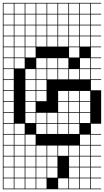

<svg xmlns="http://www.w3.org/2000/svg" viewBox="-20 -1025 732 1352"><path d="M0 307.7V-1004.8H692.3V-1000H620.2V-927.9H692.3V-923.1H620.2V-851H692.3V-846.2H620.2V-774H692.3V-769.2H620.2V-697.1H692.3V-692.3H620.2V-620.2H692.3V-615.4H620.2V-543.3H692.3V-538.5H620.2V-466.3H692.3V-461.5H620.2V-389.4H692.3V-153.8H620.2V-81.7H692.3V-76.9H620.2V-4.8H692.3V0H620.2V72.1H692.3V76.9H620.2V149H692.3V153.8H620.2V226H692.3V230.8H620.2V302.9H692.3V307.7ZM543.3 -927.9H615.4V-1000H543.3ZM466.3 -927.9H538.5V-1000H466.3ZM389.4 -927.9H461.5V-1000H389.4ZM312.5 -927.9H384.6V-1000H312.5ZM235.6 -927.9H307.7V-1000H235.6ZM4.8 -927.9H76.9V-1000H4.8ZM158.7 -927.9H230.8V-1000H158.7ZM81.7 -927.9H153.8V-1000H81.7ZM543.3 -851H615.4V-923.1H543.3ZM466.3 -851H538.5V-923.1H466.3ZM389.4 -851H461.5V-923.1H389.4ZM312.5 -851H384.6V-923.1H312.5ZM235.6 -851H307.7V-923.1H235.6ZM4.8 -851H76.9V-923.1H4.8ZM158.7 -851H230.8V-923.1H158.7ZM81.7 -851H153.8V-923.1H81.7ZM543.3 -774H615.4V-846.2H543.3ZM466.3 -774H538.5V-846.2H466.3ZM389.4 -774H461.5V-846.2H389.4ZM312.5 -774H384.6V-846.2H312.5ZM4.8 -774H76.9V-846.2H4.8ZM235.6 -774H307.7V-846.2H235.6ZM158.7 -774H230.8V-846.2H158.7ZM81.7 -774H153.8V-846.2H81.7ZM235.6 -697.1H307.7V-769.2H235.6ZM81.7 -697.1H153.8V-769.2H81.7ZM543.3 -697.1H615.4V-769.2H543.3ZM466.3 -697.1H538.5V-769.2H466.3ZM389.4 -697.1H461.5V-769.2H389.4ZM312.5 -697.1H384.6V-769.2H312.5ZM4.8 -697.1H76.9V-769.2H4.8ZM158.7 -697.1H230.8V-769.2H158.7ZM466.3 -620.2H538.5V-692.3H466.3ZM4.8 -620.2H76.9V-692.3H4.8ZM81.7 -620.2H153.8V-692.3H81.7ZM158.7 -620.2H230.8V-692.3H158.7ZM81.7 -543.3H153.8V-615.4H81.7ZM543.3 -543.3H615.4V-615.4H543.3ZM389.4 -543.3H461.5V-615.4H389.4ZM4.8 -543.3H76.9V-615.4H4.8ZM312.5 -543.3H384.6V-615.4H312.5ZM235.6 -543.3H307.7V-615.4H235.6ZM76.9 -538.5H4.8V-466.3H76.9ZM389.4 -466.3H461.5V-538.5H389.4ZM543.3 -466.3H615.4V-538.5H543.3ZM235.6 -466.3H307.7V-538.5H235.6ZM158.7 -466.3H230.8V-538.5H158.7ZM466.3 -466.3H538.5V-538.5H466.3ZM312.5 -466.3H384.6V-538.5H312.5ZM4.8 -389.4H76.9V-461.5H4.8ZM235.6 -389.4H307.7V-461.5H235.6ZM158.7 -389.4H230.8V-461.5H158.7ZM543.3 -312.5H615.4V-384.6H543.3ZM389.4 -312.5H461.5V-384.6H389.4ZM235.6 -312.5H307.7V-384.6H235.6ZM158.7 -312.5H230.8V-384.6H158.7ZM4.8 -312.5H76.9V-384.6H4.8ZM466.3 -312.5H538.5V-384.6H466.3ZM4.8 -235.6H76.9V-307.7H4.8ZM389.4 -235.6H461.5V-307.7H389.4ZM543.3 -235.6H615.4V-307.7H543.3ZM466.3 -235.6H538.5V-307.7H466.3ZM158.7 -235.6H230.8V-307.7H158.7ZM312.5 -158.7H384.6V-230.8H312.5ZM4.8 -158.7H76.9V-230.8H4.8ZM158.7 -158.7H230.8V-230.8H158.7ZM543.3 -158.7H615.4V-230.8H543.3ZM466.3 -158.7H538.5V-230.8H466.3ZM389.4 -158.7H461.5V-230.8H389.4ZM235.6 -158.7H307.7V-230.8H235.6ZM389.4 -81.7H461.5V-153.8H389.4ZM235.6 -81.7H307.7V-153.8H235.6ZM466.3 -81.7H538.5V-153.8H466.3ZM4.8 -81.7H76.9V-153.8H4.8ZM81.7 -81.7H153.8V-153.8H81.7ZM312.5 -81.7H384.6V-153.8H312.5ZM158.7 -4.8H230.8V-76.9H158.7ZM4.8 -4.8H76.9V-76.9H4.8ZM543.3 -4.8H615.4V-76.9H543.3ZM81.7 -4.8H153.8V-76.9H81.7ZM158.7 72.1H230.8V0H158.7ZM466.3 72.1H538.5V0H466.3ZM389.4 72.1H461.5V0H389.4ZM312.5 72.1H384.6V0H312.5ZM4.8 72.1H76.9V0H4.8ZM543.3 72.1H615.4V0H543.3ZM81.7 72.1H153.8V0H81.7ZM235.6 72.1H307.7V0H235.6ZM466.3 149H538.5V76.9H466.3ZM158.7 149H230.8V76.9H158.7ZM81.7 149H153.8V76.9H81.7ZM312.5 149H384.6V76.9H312.5ZM4.8 149H76.9V76.9H4.8ZM543.3 149H615.4V76.9H543.3ZM235.6 149H307.7V76.9H235.6ZM466.3 226H538.5V153.8H466.3ZM158.7 226H230.8V153.8H158.7ZM543.3 226H615.4V153.8H543.3ZM312.5 226H384.6V153.8H312.5ZM235.6 226H307.7V153.8H235.6ZM4.8 226H76.9V153.8H4.8ZM81.7 226H153.8V153.8H81.7ZM466.3 302.9H538.5V230.8H466.3ZM389.4 302.9H461.5V230.8H389.4ZM158.7 302.9H230.8V230.8H158.7ZM543.3 302.9H615.4V230.8H543.3ZM81.7 302.9H153.8V230.8H81.7ZM235.6 302.9H307.7V230.8H235.6ZM4.8 302.9H76.9V230.8H4.8Z"/></svg>

Font: Jacquarda Bastarda 9 Charted
Style: Regular
Weight: 400
Designer: Sarah Cadigan-Fried
Version: Version 1.000; ttfautohint (v1.8.4.7-5d5b)